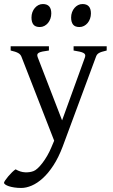

<svg xmlns="http://www.w3.org/2000/svg" viewBox="-33 -682 556 946"><path d="M492.7 -433.1Q478 -429.7 468.8 -426.8Q459.5 -423.8 453.6 -420.2Q447.8 -416.5 444.6 -411.9Q441.4 -407.2 439 -399.9L275.9 40Q255.4 94.2 230.2 132.8Q205.1 171.4 178 196Q150.9 220.7 123.5 232.4Q96.2 244.1 71.8 244.1Q53.2 244.1 37.6 241.7Q22 239.3 10.7 235.6Q-0.5 231.9 -6.8 227.3Q-13.2 222.7 -13.2 218.3Q-13.2 215.3 -7.3 206.5Q-1.5 197.8 7.3 187.3Q16.1 176.8 26.1 167Q36.1 157.2 43.9 152.3Q67.4 166 90.6 167Q113.8 168 131.8 161.1Q140.6 158.2 152.3 147.5Q164.1 136.7 176 121.1Q188 105.5 199.5 85.7Q210.9 65.9 219.7 44.9L233.9 11.2L73.7 -399.9Q69.3 -413.6 56.6 -420.7Q43.9 -427.7 19.5 -433.1V-454.1H208V-433.1Q189 -430.7 177 -428.2Q165 -425.8 158.4 -422.1Q151.9 -418.5 150.9 -413.1Q149.9 -407.7 152.8 -399.9L272.9 -88.9L385.7 -399.9Q388.2 -407.2 386.5 -412.4Q384.8 -417.5 378.2 -421.1Q371.6 -424.8 359.6 -427.5Q347.7 -430.2 329.6 -433.1V-454.1H492.7ZM415 -615.7Q415 -602.1 410.6 -589.8Q406.2 -577.6 398.7 -568.6Q391.1 -559.6 380.9 -554.2Q370.6 -548.8 358.4 -548.8Q336.4 -548.8 326.9 -561Q317.4 -573.2 317.4 -595.7Q317.4 -609.4 321.8 -621.6Q326.2 -633.8 334 -642.8Q341.8 -651.9 351.8 -657Q361.8 -662.1 373.5 -662.1Q415 -662.1 415 -615.7ZM219.7 -615.7Q219.7 -602.1 215.3 -589.8Q210.9 -577.6 203.4 -568.6Q195.8 -559.6 185.5 -554.2Q175.3 -548.8 163.1 -548.8Q141.1 -548.8 131.6 -561Q122.1 -573.2 122.1 -595.7Q122.1 -609.4 126.5 -621.6Q130.9 -633.8 138.7 -642.8Q146.5 -651.9 156.5 -657Q166.5 -662.1 178.2 -662.1Q219.7 -662.1 219.7 -615.7Z"/></svg>

Font: Noto Serif Devanagari
Style: Regular
Weight: 400
Designer: Monotype Design Team
Foundry: Monotype Imaging Inc.
Version: Version 1.01